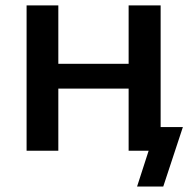

<svg xmlns="http://www.w3.org/2000/svg" viewBox="-20 -559 720 712"><path d="M196.3 0V-230.5H457V0H531.2L488.3 132.8H585.4L658.2 -87.9H575.7V-539.1H457V-322.3H196.3V-539.1H78.6V0Z"/></svg>

Font: Winston Medium
Style: Regular
Weight: 500
Designer: Vernon Adams, Kim Jin-seong, David Berlow, Cristiano Sobral
Foundry: The Winston Project Authors
Version: Version 3.004